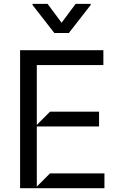

<svg xmlns="http://www.w3.org/2000/svg" viewBox="-20 -992 634 1012"><path d="M85.9 0V-727.3H524.9V-649.1H174V-333.8L243.6 -403.4H502.1V-325.3H174V-8.5L243.6 -78.1H530.5V0ZM230.8 -971.6 304.7 -872.2 378.6 -971.6H458.1V-965.9L343 -818.2H266.3L151.3 -965.9V-971.6Z"/></svg>

Font: Riot Sans
Style: Regular
Weight: 400
Designer: Rasmus Andersson
Foundry: rsms
Version: Version 3.005